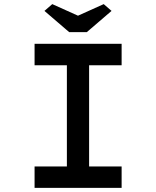

<svg xmlns="http://www.w3.org/2000/svg" viewBox="-20 -913 759 933"><path d="M148 0V-104H305V-596H148V-700H571V-596H413V-104H571V0ZM316 -757 196 -860 234 -893 374 -830H344L484 -893L522 -860L402 -757Z"/></svg>

Font: Lexend Mega
Style: Regular
Weight: 400
Designer: Bonnie Shaver-Troup, Thomas Jockin
Foundry: Lexend
Version: Version 1.007